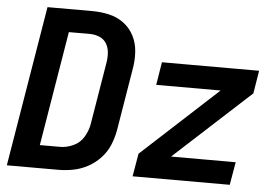

<svg xmlns="http://www.w3.org/2000/svg" viewBox="-52 -805 1255 876"><g transform="rotate(5 576.0 -367.5)"><path d="M9 0H244Q278 0 312.5 -6.5Q347 -13 379.5 -30.5Q412 -48 437.5 -75.5Q463 -103 476.5 -136.5Q490 -170 496 -204L543 -488Q550 -528 547.5 -567Q545 -606 528 -639.5Q511 -673 481 -695.5Q451 -718 413 -726.5Q375 -735 335 -735H131ZM244 -105H151L238 -630H335Q358 -630 379 -621Q400 -612 411 -593Q422 -574 423.5 -551Q425 -528 421 -505L374 -221Q369 -191 352 -162Q335 -133 304.5 -119Q274 -105 244 -105ZM585 0H1030L1048 -105H752L1101 -425L1118 -530H673L656 -425H951L603 -105Z"/></g></svg>

Font: Iosevka Sparkle
Style: Bold Italic
Weight: 700
Italic angle: -9°
Designer: Belleve Invis
Foundry: Belleve Invis
Version: Version 4.5.0; ttfautohint (v1.8.3)